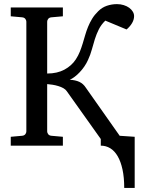

<svg xmlns="http://www.w3.org/2000/svg" viewBox="-20 -707 684 932"><path d="M583 205.1Q583 154.3 574.7 116Q566.4 77.6 551.5 51.8Q536.6 25.9 515.6 12.9Q494.6 0 469.2 0V-32.2L304.2 -264.2Q298.3 -272.9 287.4 -279.1Q276.4 -285.2 262.7 -289.3Q249 -293.5 234.9 -295.7Q220.7 -297.9 209 -298.8V-68.8Q209 -62 214.1 -55.4Q219.2 -48.8 230 -47.9L285.2 -43V0H32.2V-43L86.9 -47.9Q97.7 -48.8 102.8 -55.4Q107.9 -62 107.9 -68.8V-602.1Q107.9 -608.9 102.8 -615.5Q97.7 -622.1 86.9 -623L32.2 -627.9V-670.9H285.2V-627.9L230 -623Q219.2 -622.1 214.1 -615.5Q209 -608.9 209 -602.1V-350.1Q257.8 -350.1 293 -369.1Q328.1 -388.2 348.1 -418.9Q359.9 -437 367.7 -456.5Q375.5 -476.1 381.6 -496.3Q387.7 -516.6 393.6 -536.9Q399.4 -557.1 407.5 -576.9Q415.5 -596.7 427.2 -616Q439 -635.3 457 -652.8Q475.1 -670.9 498.8 -679Q522.5 -687 547.9 -687Q565.4 -687 580.8 -682.1Q596.2 -677.2 607.2 -669.2Q618.2 -661.1 624.5 -650.6Q630.9 -640.1 630.9 -628.9Q630.9 -611.8 621.1 -595Q611.3 -578.1 594.2 -564L491.2 -606.9Q470.7 -586.9 459.5 -564.2Q448.2 -541.5 440.4 -516.8Q432.6 -492.2 425.8 -466.6Q418.9 -440.9 407.2 -416Q399.9 -399.4 389.4 -384.3Q378.9 -369.1 367.2 -356.7Q355.5 -344.2 343 -334.7Q330.6 -325.2 318.8 -319.8Q346.2 -318.4 365.2 -309.6Q384.3 -300.8 397 -280.8L561 -47.9L633.8 -43V205.1Z"/></svg>

Font: Charis SIL CyrE
Style: Regular
Weight: 400
Foundry: SIL International
Version: Version 5.000